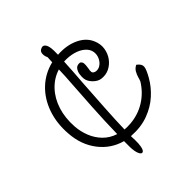

<svg xmlns="http://www.w3.org/2000/svg" viewBox="-233 -905 1119 1119"><g transform="rotate(-45 326.5 -345.5)"><path d="M288 78Q276 84 266.5 63.5Q257 43 256 5Q256 -19 256 -44Q172 -67 118.5 -136.5Q65 -206 58 -304Q51 -395 77.5 -470.5Q104 -546 157.5 -596.5Q211 -647 285 -665L287 -705Q277 -725 279.5 -744Q282 -763 304 -769Q320 -774 331 -754.5Q342 -735 340 -682Q340 -677 340 -672Q414 -677 470.5 -650.5Q527 -624 547 -573Q561 -539 555.5 -505Q550 -471 530.5 -444.5Q511 -418 482 -404Q453 -390 418 -395Q394 -399 372.5 -421Q351 -443 348 -467Q346 -481 348.5 -501Q351 -521 362.5 -536.5Q374 -552 398 -549L400 -548Q410 -541 411.5 -529Q413 -517 409 -492Q405 -475 406.5 -464Q408 -453 425 -448Q445 -444 463 -455.5Q481 -467 491.5 -488.5Q502 -510 499 -535Q495 -561 472.5 -581Q450 -601 414.5 -611Q379 -621 337 -619Q335 -584 332.5 -541Q330 -498 326 -451Q320 -360 314 -263.5Q308 -167 306 -90Q328 -88 353 -90Q421 -95 477 -129.5Q533 -164 569 -222Q575 -236 578 -249Q583 -266 592 -282Q601 -298 620 -308L623 -307Q648 -288 646 -267Q644 -246 618 -201Q592 -155 548.5 -115.5Q505 -76 444.5 -53.5Q384 -31 308 -36Q307 -36 305 -36Q305 -17 306 -1Q307 26 302.5 49.5Q298 73 288 78ZM257 -101Q259 -205 266 -322.5Q273 -440 281 -555L283 -608Q228 -591 187.5 -548Q147 -505 127.5 -443.5Q108 -382 113 -308Q116 -264 132.5 -222Q149 -180 180 -148Q211 -116 257 -101Z"/></g></svg>

Font: Yuji Hentaigana Akari
Style: Regular
Weight: 400
Designer: Kataoka Yuji
Foundry: Kinuta Font Factory
Version: Version 3.002